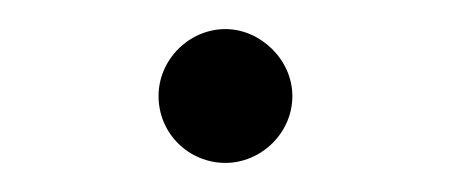

<svg xmlns="http://www.w3.org/2000/svg" viewBox="-20 -426 310 132"><path d="M135 -314C159 -314 181 -334 181 -360C181 -385 159 -406 135 -406C110 -406 89 -385 89 -360C89 -334 110 -314 135 -314Z"/></svg>

Font: Oakes
Style: Regular
Weight: 400
Designer: Samuel Oakes
Foundry: Samuel Oakes
Version: Version 1.003;PS 001.003;hotconv 1.0.88;makeotf.lib2.5.64775